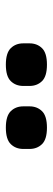

<svg xmlns="http://www.w3.org/2000/svg" viewBox="212 -994 177 640"><g transform="rotate(-90 300.0 -673.5)"><path d="M195 -605Q156 -605 140 -621.5Q124 -638 124 -663V-684Q124 -709 140 -725.5Q156 -742 195 -742Q234 -742 250 -725.5Q266 -709 266 -684V-663Q266 -638 250 -621.5Q234 -605 195 -605ZM405 -605Q366 -605 350 -621.5Q334 -638 334 -663V-684Q334 -709 350 -725.5Q366 -742 405 -742Q444 -742 460 -725.5Q476 -709 476 -684V-663Q476 -638 460 -621.5Q444 -605 405 -605Z"/></g></svg>

Font: IBM Plex Sans Thai Looped SemiBold
Style: Regular
Weight: 600
Designer: Mike Abbink, Paul van der Laan, Pieter van Rosmalen, Ben Mitchell, Mark Frömberg
Foundry: Bold Monday
Version: Version 1.1